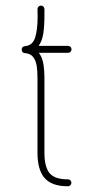

<svg xmlns="http://www.w3.org/2000/svg" viewBox="-20 -652 316 675"><path d="M231.4 -478.5Q231.4 -473.6 228 -470Q224.6 -466.3 219.2 -466.3H116.7Q128.4 -450.7 132.3 -428.5Q136.2 -406.2 136.2 -376V-348.6V-114.7Q136.2 -67.9 152.8 -44.9Q162.1 -33.2 178.2 -27.3Q194.3 -21.5 218.8 -21.5Q224.1 -21.5 227.5 -18.1Q231 -14.6 231 -9.3Q231 -4.4 227.5 -0.7Q224.1 2.9 218.8 2.9Q189 2.9 167.7 -5.1Q146.5 -13.2 133.3 -30.3Q111.8 -59.6 111.8 -114.7V-348.6V-375.5Q111.8 -402.8 108.9 -421.1Q106 -439.5 96.4 -451.7Q86.9 -463.9 67.4 -465.3Q59.6 -465.8 57.1 -473.1Q56.2 -476.1 56.2 -477.5Q56.2 -482.4 59.3 -485.8Q62.5 -489.3 67.4 -489.7Q94.2 -491.7 103.3 -519.3Q112.3 -546.9 112.3 -594.2L111.8 -620.1Q111.8 -625 115.5 -628.7Q119.1 -632.3 124 -632.3Q128.9 -632.3 132.6 -628.7Q136.2 -625 136.2 -620.1V-596.2Q136.2 -561 132.3 -534.7Q128.4 -508.3 115.7 -490.7H219.2Q224.6 -490.7 228 -487.3Q231.4 -483.9 231.4 -478.5Z"/></svg>

Font: Velvelyne Light
Style: Regular
Weight: 200
Designer: Manon Van der Borght et Mariel Nils
Foundry: Velvetyne
Version: Version 1.070